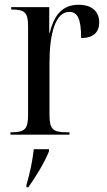

<svg xmlns="http://www.w3.org/2000/svg" viewBox="-20 -566 449 807"><path d="M24 0H272V-10H260C201 -10 188 -24 188 -84V-302C188 -425 213 -516 271 -516C305 -516 321 -489 321 -406C373 -406 397 -431 397 -472C397 -517 367 -546 310 -546C236 -546 205 -493 189 -428H187V-536H27V-526H30C85 -526 98 -513 98 -454V-83C98 -24 85 -10 28 -10H24ZM91 212V221H99C130 178 165 121 186 70V61H122C116 114 106 160 91 212Z"/></svg>

Font: Noto Serif Display Condensed
Style: Regular
Weight: 400
Width: 3
Designer: Monotype Design Team
Foundry: Monotype Imaging Inc.
Version: Version 2.009